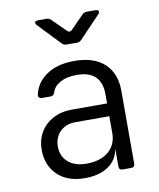

<svg xmlns="http://www.w3.org/2000/svg" viewBox="-88 -854 775 933"><g transform="rotate(-10 300.0 -387.5)"><path d="M256 10Q170 10 121 -37.5Q72 -85 72 -161Q72 -211 94.5 -248.5Q117 -286 157 -307.5Q197 -329 249 -329H424V-375Q424 -491 302 -491Q253 -491 221 -473.5Q189 -456 180 -426Q175 -410 161 -410H117Q109 -410 103.5 -415Q98 -420 100 -429Q112 -487 165 -523.5Q218 -560 302 -560Q399 -560 451 -512Q503 -464 503 -377V-18Q503 0 485 0H442Q425 0 425 -18V-103H424Q416 -51 371.5 -20.5Q327 10 256 10ZM276 -58Q344 -58 384 -91.5Q424 -125 424 -183V-266H256Q210 -266 181 -237.5Q152 -209 152 -164Q152 -116 185 -87Q218 -58 276 -58ZM280 -645Q267 -645 258 -654L154 -763Q146 -771 148.5 -778Q151 -785 163 -785H206Q219 -785 227 -776L293 -711Q305 -698 318 -711L382 -776Q391 -785 404 -785H447Q459 -785 462 -778Q465 -771 457 -763L353 -654Q344 -645 331 -645Z"/></g></svg>

Font: Pitagon Sans Mono Light
Style: Regular
Weight: 300
Monospace: yes
Designer: Travis Tran
Foundry: Pitagon
Version: Version 1.001; ttfautohint (v1.8.4.7-5d5b);gftools[0.9.26]